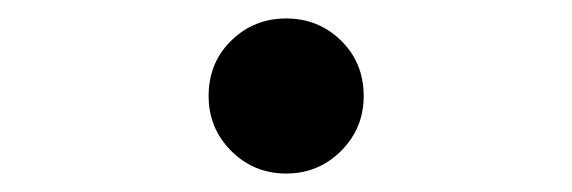

<svg xmlns="http://www.w3.org/2000/svg" viewBox="-20 -383 620 208"><path d="M290 -195Q255 -195 230.5 -219.5Q206 -244 206 -279Q206 -315 230.5 -339Q255 -363 290 -363Q325 -363 349.5 -339Q374 -315 374 -279Q374 -244 349.5 -219.5Q325 -195 290 -195Z"/></svg>

Font: Sometype Mono SemiBold
Style: Regular
Weight: 600
Designer: Ryoichi Tsunekawa
Foundry: Dharma Type
Version: Version 1.001